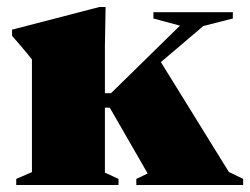

<svg xmlns="http://www.w3.org/2000/svg" viewBox="-20 -530 716 550"><path d="M294.5 -221.5H225V-263H298L495.5 -456.5L419.5 -477V-495H647V-477L562.5 -455.5L339.5 -266L436 -360L635.5 -37.5L676.5 -17.5V0H370.5V-17.5L403 -33ZM282.5 -510 280.5 -399.5V-35.5L319.5 -17.5V0H26.5V-17.5L71.5 -37V-359.5Q65.5 -367.5 57.8 -376.8Q50 -386 39.8 -398.2Q29.5 -410.5 14.5 -427.5V-445L265 -510Z"/></svg>

Font: Newsreader 60pt ExtraBold
Style: Regular
Weight: 800
Designer: Hugues Gentile
Foundry: Production Type
Version: Version 1.003